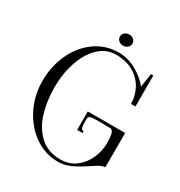

<svg xmlns="http://www.w3.org/2000/svg" viewBox="-207 -1034 1124 1197"><g transform="rotate(30 354.5 -435.0)"><path d="M50 -370Q50 -475 91.5 -564.5Q133 -654 207.5 -707Q282 -760 376 -760Q443 -760 505.5 -724Q568 -688 600 -645L615 -743H632V-520H600Q600 -575 574 -625.5Q548 -676 495.5 -708Q443 -740 366 -740Q297 -740 244 -689Q191 -638 163 -554Q135 -470 135 -374Q135 -273 161 -188.5Q187 -104 244.5 -52Q302 0 390 0Q454 0 500 -35Q546 -70 569.5 -123.5Q593 -177 593 -232Q593 -277 586.5 -301Q580 -325 562 -325L489 -326Q428 -326 417 -320Q406 -314 406.5 -296Q407 -278 407 -271Q407 -249 411 -237.5Q415 -226 429 -225V-212H390V-345H659V-98Q641 -98 615 -84Q598 -74 579 -61Q526 -25 480 -2.5Q434 20 385 20Q292 20 215.5 -33.5Q139 -87 94.5 -176.5Q50 -266 50 -370ZM330 -850Q330 -867 343 -878.5Q356 -890 375 -890Q394 -890 407 -878.5Q420 -867 420 -850Q420 -833 407 -821.5Q394 -810 375 -810Q356 -810 343 -821.5Q330 -833 330 -850Z"/></g></svg>

Font: Viaoda Libre
Style: Regular
Weight: 400
Designer: Gydient
Version: Version 2.000